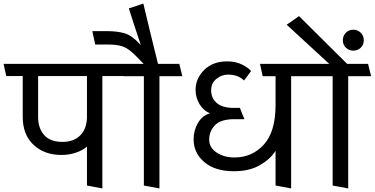

<svg xmlns="http://www.w3.org/2000/svg" viewBox="-31 -1037 2094 1073"><path d="M455 0V-218Q430 -196 392 -183.5Q354 -171 313 -171Q217 -171 156.5 -227.5Q96 -284 96 -384V-612H4L-11 -680H653L668 -612H541V16ZM182 -384Q182 -320 216 -282Q250 -244 318 -244Q381 -244 417 -280Q453 -316 455 -379V-612H182Z M852 -680H971Q975 -663 979.5 -645.5Q984 -628 988 -611H860V16L773 0V-611H660Q657 -628 653.5 -645.5Q650 -663 646 -680H772L731 -722Q687 -767 654.5 -777.5Q622 -788 580 -788H501L485 -863H569Q622 -863 664 -851.5Q706 -840 756 -785Q739 -836 722 -887.5Q705 -939 689 -990L770 -1017Q790 -933 810.5 -848.5Q831 -764 852 -680Z M1243 -620Q1207 -620 1178 -596Q1149 -572 1149 -532Q1149 -489 1180 -461.5Q1211 -434 1275 -434H1310Q1316 -418 1322 -402.5Q1328 -387 1335 -371H1280Q1202 -371 1170 -337Q1138 -303 1138 -257Q1138 -212 1179.5 -184.5Q1221 -157 1279 -157Q1378 -157 1443.5 -229Q1509 -301 1509 -450V-611H1437L1422 -680H1708L1723 -611H1596V16L1509 0V-194Q1479 -147 1420.5 -113.5Q1362 -80 1276 -80Q1171 -80 1111 -131Q1051 -182 1051 -258Q1051 -308 1075 -349.5Q1099 -391 1143 -404Q1106 -418 1084 -455Q1062 -492 1062 -535Q1062 -598 1110 -646Q1158 -694 1239 -694Q1287 -694 1323 -675.5Q1359 -657 1372 -640L1333 -587Q1317 -603 1294.5 -611.5Q1272 -620 1243 -620Z M1701 -680H1809L1571 -899Q1588 -910 1605.5 -922.5Q1623 -935 1640 -947L1909 -680H2026Q2030 -663 2034.5 -645.5Q2039 -628 2043 -611H1915V16L1828 0V-611H1715Q1712 -628 1708.5 -645.5Q1705 -663 1701 -680ZM1943 -754Q1919 -754 1902 -770.5Q1885 -787 1885 -812Q1885 -837 1902 -854Q1919 -871 1943 -871Q1968 -871 1985 -854Q2002 -837 2002 -812Q2002 -787 1985 -770.5Q1968 -754 1943 -754Z"/></svg>

Font: Palanquin
Style: Regular
Weight: 400
Designer: Pria Ravichandran
Version: Version 1.0.4